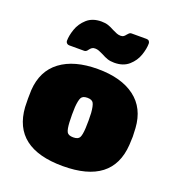

<svg xmlns="http://www.w3.org/2000/svg" viewBox="-140 -882 921 1004"><g transform="rotate(20 321.0 -380.0)"><path d="M613 -260Q613 -243 611 -213Q596 10 321 10Q46 10 31 -213Q30 -228 30 -260Q30 -292 31 -307Q38 -416 114 -473Q190 -530 321 -530Q452 -530 528 -473Q604 -416 611 -307Q613 -277 613 -260ZM276 -302 275 -260 276 -218Q278 -179 286 -164.5Q294 -150 321 -150Q348 -150 356 -164.5Q364 -179 366 -218Q367 -228 367 -260Q367 -292 366 -302Q363 -340 355 -355Q347 -370 321 -370Q295 -370 287 -355Q279 -340 276 -302ZM241 -609Q232 -595 221 -595H137Q129 -595 123.5 -600.5Q118 -606 118 -613Q118 -642 130.5 -678.5Q143 -715 173.5 -742.5Q204 -770 254 -770Q276 -770 292 -764.5Q308 -759 326 -749Q340 -742 350.5 -738Q361 -734 372 -734Q383 -734 389 -738.5Q395 -743 401 -751Q405 -756 410 -760.5Q415 -765 422 -765H506Q515 -765 520 -759.5Q525 -754 525 -746Q525 -717 512.5 -680.5Q500 -644 469.5 -617Q439 -590 389 -590Q367 -590 351 -595.5Q335 -601 317 -611Q303 -618 292.5 -622Q282 -626 271 -626Q260 -626 253.5 -621.5Q247 -617 241 -609Z"/></g></svg>

Font: Rubik
Style: Regular
Weight: 900
Designer: Hubert & Fischer
Foundry: Hubert & Fischer
Version: Version 1.100